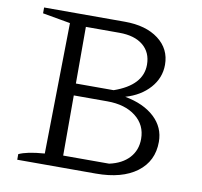

<svg xmlns="http://www.w3.org/2000/svg" viewBox="-75 -732 852 811"><g transform="rotate(10 351.5 -326.5)"><path d="M453 -341Q534 -326 580 -283Q626 -240 626 -178Q626 -95 562.5 -47.5Q499 0 387 0H50V-24Q67 -32 93.5 -37.5Q120 -43 160 -46L169 -607L50 -628V-653H396Q487 -653 541 -612Q595 -571 595 -503Q595 -447 556.5 -403.5Q518 -360 453 -341ZM238 -20 208 -51H435Q490 -63 520 -96Q550 -129 550 -177Q550 -237 504 -273Q458 -309 382 -309H228V-360H400Q520 -402 520 -490Q520 -543 483.5 -573Q447 -603 382 -603H208L238 -633Z"/></g></svg>

Font: Piazzolla Thin Light
Style: Regular
Weight: 300
Version: Version 2.005